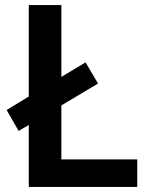

<svg xmlns="http://www.w3.org/2000/svg" viewBox="-20 -734 590 754"><path d="M93 0H519V-108H221V-320L365 -406L316 -489L221 -432V-714H93V-355L6 -302L53 -220L93 -243Z"/></svg>

Font: Noto Sans Ol Chiki SemiBold
Style: Regular
Weight: 600
Designer: Monotype Design Team, Lewis McGuffie
Foundry: Monotype Imaging Inc.
Version: Version 2.003